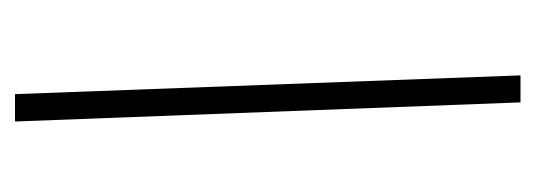

<svg xmlns="http://www.w3.org/2000/svg" viewBox="-249 -465 714 256"><g transform="rotate(90 108.0 -337.0)"><path d="M105.5 0H142L116.5 -674H80.5Z"/></g></svg>

Font: Anybody SemiCondensed ExtraLight
Style: Italic
Weight: 250
Width: 4
Italic angle: -10°
Version: Version 1.113;gftools[0.9.25]